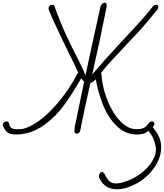

<svg xmlns="http://www.w3.org/2000/svg" viewBox="-127 -982 1208 1415"><path d="M1061 104Q1061 162 1031 219Q1001 276 950.5 320.5Q900 365 841 389Q784 413 735 413Q644 413 604 329Q602 326 602 318Q602 308 607.5 298.5Q613 289 620 286Q622 285 626 285Q635 285 644 301Q652 321 673 347Q692 370 729 370Q764 370 824 346Q885 321 935.5 276Q986 231 1010 176Q1022 151 1022 120Q1022 88 1005 45Q994 15 967 -17Q950 -5 940 0Q922 9 878 9Q798 9 734 -52.5Q670 -114 631 -212Q596 -301 579 -397Q559 -376 545 -372H540L521 -288Q505 -219 497 -178L478 -88Q469 -52 468 -36Q463 3 438 3Q423 3 421 -18Q424 -58 432 -85Q440 -120 450 -173L493 -379Q481 -390 472 -406Q398 -277 338.5 -198Q279 -119 204 -64Q102 9 -6 9Q-48 9 -67 -2.5Q-86 -14 -104 -50Q-107 -55 -107 -63Q-107 -72 -98.5 -79.5Q-90 -87 -79 -87Q-68 -87 -63 -79Q-56 -45 -39.5 -37Q-23 -29 -4.5 -29.5Q14 -30 20 -30Q48 -30 89 -49Q161 -83 230.5 -150.5Q300 -218 354.5 -294.5Q409 -371 441 -436Q442 -438 446 -442L450 -446L441 -465Q437 -477 383 -585Q230 -899 230 -922Q230 -931 238.5 -939Q247 -947 257 -947Q268 -947 273 -939Q320 -810 364 -716Q408 -622 456 -530Q490 -461 503 -427Q569 -737 615 -938Q619 -948 628 -955Q637 -962 645 -962Q660 -962 660 -938Q617 -719 553 -434Q637 -533 742 -646Q847 -758 900 -816.5Q953 -875 1003 -939Q1013 -947 1023 -947Q1040 -947 1040 -930Q1040 -919 1032 -910Q951 -809 873 -725L833 -683Q741 -586 693.5 -534Q646 -482 617 -443L620 -436Q627 -348 655 -269Q683 -190 723.5 -132.5Q764 -75 809 -49Q843 -30 879 -30Q915 -30 934 -40Q953 -50 973 -79Q983 -87 992 -87Q1011 -87 1011 -70Q1011 -60 998 -45Q1031 -7 1047 31Q1061 65 1061 104Z"/></svg>

Font: Bad Script
Style: Regular
Weight: 400
Italic angle: -10°
Designer: Roman Shchyukin (Gaslight Type Foundry), Cyreal (Charset Expansion)
Foundry: Gaslight
Version: Version 2.000